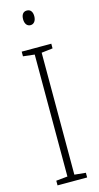

<svg xmlns="http://www.w3.org/2000/svg" viewBox="-139 -951 509 990"><g transform="rotate(-15 116.0 -456.0)"><path d="M117 -912C95 -912 87 -894 87 -873C87 -851 97 -834 117 -834C135 -834 147 -850 147 -874C147 -894 139 -912 117 -912ZM195 0V-25L135 -31V-682L195 -689V-714H37V-689L98 -682V-31L37 -25V0Z"/></g></svg>

Font: Noto Sans Kannada ExtraCondensed ExtraLight
Style: Regular
Weight: 200
Width: 2
Designer: Jelle Bosma - Monotype Design Team
Foundry: Monotype Imaging Inc.
Version: Version 2.005